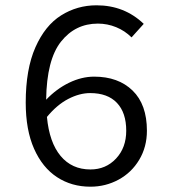

<svg xmlns="http://www.w3.org/2000/svg" viewBox="-20 -692 640 724"><path d="M77 -305Q77 -431 113.5 -513.5Q150 -596 210.5 -634Q271 -672 344 -672Q449 -672 522 -602L476 -551Q451 -576 418 -589.5Q385 -603 349 -603Q264 -603 210 -535Q156 -467 154 -316Q193 -357 240.5 -380Q288 -403 335 -403Q426 -403 480 -350.5Q534 -298 534 -199Q534 -138 505 -89.5Q476 -41 427 -14.5Q378 12 321 12Q250 12 195 -24Q140 -60 108.5 -131Q77 -202 77 -305ZM456 -199Q456 -267 421 -304Q386 -341 320 -341Q280 -341 237.5 -319Q195 -297 157 -251Q166 -155 208.5 -104Q251 -53 321 -53Q379 -53 417.5 -94Q456 -135 456 -199Z"/></svg>

Font: Office Code Pro
Style: Regular
Weight: 400
Designer: Nathan Rutzky & Paul D. Hunt
Foundry: Adobe Systems Incorporated
Version: Version 1.004